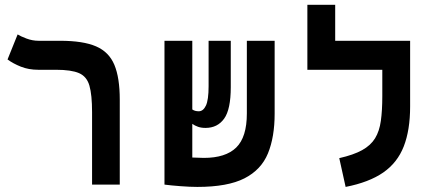

<svg xmlns="http://www.w3.org/2000/svg" viewBox="-20 -752 1798 782"><path d="M467.8 -346.2V0H355V-294.9Q355 -365.7 344.2 -403.1Q333.5 -440.4 302 -454.1Q270.5 -467.8 208 -467.8H135.7Q96.7 -467.8 64.9 -480.5Q33.2 -493.2 10.7 -509.8L51.8 -611.8Q63 -604.5 87.4 -595.2Q111.8 -585.9 137.2 -585.9H225.1Q318.4 -585.9 371.1 -563.2Q423.8 -540.5 445.8 -488Q467.8 -435.5 467.8 -346.2Z M783.7 9.3Q753.9 9.3 715.3 6.3Q676.8 3.4 650.9 0V-0.5H649.9V-585.9H763.2V-306.2Q773.4 -298.8 789.6 -298.8Q807.6 -298.8 818.6 -321.8Q829.6 -344.7 829.6 -400.9V-585.9H919.9V-397Q919.9 -306.2 892.8 -268.6Q865.7 -231 816.9 -231Q799.8 -231 786.6 -235.6Q773.4 -240.2 763.2 -247.6V-110.4Q793.5 -108.9 810.1 -108.9Q898.9 -108.9 942.1 -151.1Q985.4 -193.4 985.4 -289.6V-585.9H1098.6V-289.1Q1098.6 -193.8 1071.3 -127.2Q1043.9 -60.5 975.6 -25.6Q907.2 9.3 783.7 9.3Z M1650.4 -585.9V-318.4Q1650.4 -222.2 1624.5 -155.8Q1598.6 -89.4 1540.8 -49.3Q1482.9 -9.3 1387.7 9.3L1361.8 -107.9Q1419.9 -121.1 1454.8 -140.4Q1489.7 -159.7 1507.6 -188.7Q1525.4 -217.8 1531.2 -260Q1537.1 -302.2 1537.1 -360.8V-467.8H1231.9V-732.4H1345.2V-585.9Z"/></svg>

Font: Cascadia Code SemiBold
Style: Regular
Weight: 600
Monospace: yes
Designer: Aaron Bell
Foundry: Saja Typeworks
Version: Version 2404.023; ttfautohint (v1.8.4)